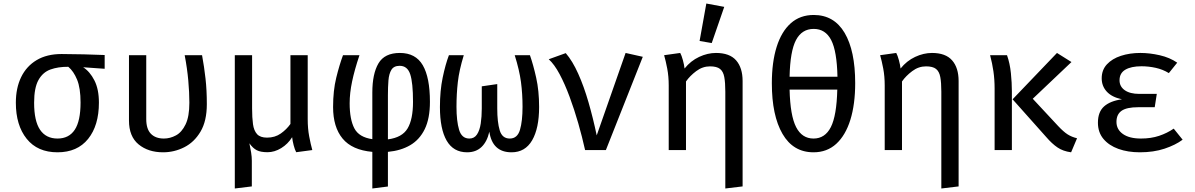

<svg xmlns="http://www.w3.org/2000/svg" viewBox="-20 -855 6809 1094"><path d="M330.8 -547.2Q389.7 -547.2 457.2 -545.4Q524.6 -543.6 576.4 -541.5V-463.1L453.8 -471.8Q492.3 -447.2 517.9 -396.9Q543.6 -346.7 543.6 -270.3Q543.6 -140 482.1 -63.6Q420.5 12.8 307.7 12.8Q193.8 12.8 132.1 -64.1Q70.3 -141 70.3 -269.7Q70.3 -353.3 100.5 -415.6Q130.8 -477.9 189 -512.6Q247.2 -547.2 330.8 -547.2ZM174.4 -269.7Q174.4 -165.6 208.2 -115.6Q242.1 -65.6 307.7 -65.6Q372.8 -65.6 405.9 -115.6Q439 -165.6 439 -270.8Q439 -353.3 419.2 -401.3Q399.5 -449.2 369.2 -474.4Q311.3 -474.9 267.4 -459Q223.6 -443.1 199 -398.7Q174.4 -354.4 174.4 -269.7Z M1131.3 -540.5Q1143.6 -473.8 1151 -407.4Q1158.5 -341 1158.5 -261.5Q1158.5 -165.6 1122.6 -105.1Q1086.7 -44.6 1029.7 -15.9Q972.8 12.8 909.2 12.8Q824.6 12.8 769.7 -32.3Q714.9 -77.4 714.9 -168.2V-540.5H813.3V-176.4Q813.3 -120 839.7 -92.8Q866.2 -65.6 913.8 -65.6Q949.2 -65.6 982.6 -83.6Q1015.9 -101.5 1037.4 -146.2Q1059 -190.8 1059 -269.7Q1059 -328.2 1052.8 -396.7Q1046.7 -465.1 1032.3 -540.5Z M1733.3 -540.5V-175.4Q1733.3 -122.6 1741.8 -77.7Q1750.3 -32.8 1759.5 0L1667.7 12.3Q1660 -1.5 1653.3 -27.2Q1646.7 -52.8 1644.6 -73.3Q1620.5 -34.4 1582.3 -11Q1544.1 12.3 1504.6 12.3Q1465.1 12.3 1443.1 1Q1421 -10.3 1401 -38.5Q1407.2 -9.7 1411 14.6Q1414.9 39 1414.9 61V207.2L1317.9 219V-540.5H1416.4V-236.9Q1416.4 -184.6 1421.5 -147.4Q1426.7 -110.3 1444.9 -90.5Q1463.1 -70.8 1501.5 -70.8Q1546.7 -70.8 1579.7 -94.1Q1612.8 -117.4 1634.9 -148.7V-540.5Z M2258.5 -553.3Q2348.2 -553.3 2389 -483.3Q2429.7 -413.3 2429.7 -274.9Q2429.7 -180 2400.3 -119.5Q2370.8 -59 2317.2 -27.7Q2263.6 3.6 2190.3 10.3V207.7L2101.5 219V10.3Q1986.2 0 1932.1 -65.4Q1877.9 -130.8 1877.9 -245.1Q1877.9 -339 1895.9 -412.1Q1913.8 -485.1 1934.4 -540.5H2028.2Q2000 -456.4 1986.2 -390.5Q1972.3 -324.6 1972.3 -266.7Q1972.3 -174.9 1999 -123.8Q2025.6 -72.8 2101.5 -62.1V-327.7Q2101.5 -434.4 2136.4 -493.8Q2171.3 -553.3 2258.5 -553.3ZM2257.4 -480Q2224.1 -480 2210.3 -457.4Q2196.4 -434.9 2193.3 -396.9Q2190.3 -359 2190.3 -312.8V-61Q2271.3 -71.3 2302.3 -123.1Q2333.3 -174.9 2333.3 -274.9Q2333.3 -383.6 2317.4 -431.8Q2301.5 -480 2257.4 -480Z M2999.5 -540.5Q3018.5 -486.7 3035.1 -412.3Q3051.8 -337.9 3051.8 -245.1Q3051.8 -124.1 3012.1 -55.6Q2972.3 12.8 2894.9 12.8Q2785.6 12.8 2768.2 -104.6Q2755.4 -47.7 2723.6 -17.4Q2691.8 12.8 2641.5 12.8Q2563.6 12.8 2525.1 -53.6Q2486.7 -120 2486.7 -245.1Q2486.7 -337.9 2502.3 -412.8Q2517.9 -487.7 2537.9 -540.5H2622.6Q2596.4 -455.4 2588.7 -387.4Q2581 -319.5 2581 -246.7Q2581 -165.1 2595.9 -115.4Q2610.8 -65.6 2654.4 -65.6Q2682.6 -65.6 2697.9 -89Q2713.3 -112.3 2719.2 -151.3Q2725.1 -190.3 2725.1 -236.9V-363.1L2813.3 -375.9V-237.4Q2813.3 -158.5 2827.4 -112.1Q2841.5 -65.6 2884.6 -65.6Q2928.2 -65.6 2942.8 -115.4Q2957.4 -165.1 2957.4 -246.7Q2957.4 -319.5 2948.5 -387.4Q2939.5 -455.4 2912.8 -540.5Z M3313.8 0Q3297.4 -73.8 3274.9 -152.6Q3252.3 -231.3 3225.4 -303.8Q3198.5 -376.4 3168.5 -432.6Q3138.5 -488.7 3106.7 -517.4L3203.6 -552.3Q3242.1 -507.7 3274.6 -435.1Q3307.2 -362.6 3333.3 -272.1Q3359.5 -181.5 3380 -83.6L3544.6 -553.3L3642.6 -531.3L3432.3 0Z M4059.5 -553.3Q4137.4 -553.3 4174.4 -511Q4211.3 -468.7 4211.3 -393.3V207.2L4112.8 219V-332.8Q4112.8 -384.1 4106.9 -415.9Q4101 -447.7 4082.6 -462.3Q4064.1 -476.9 4025.6 -476.9Q3983.1 -476.9 3946.9 -449.7Q3910.8 -422.6 3888.7 -390.8V0H3790.3V-367.7Q3790.3 -420 3781.8 -464.4Q3773.3 -508.7 3764.1 -540.5L3855.9 -553.3Q3863.6 -539.5 3871 -512.3Q3878.5 -485.1 3880.5 -464.6Q3915.4 -508.2 3963.6 -530.8Q4011.8 -553.3 4059.5 -553.3ZM4004.6 -834.9 4106.7 -815.9 4035.4 -609.7 3966.2 -621.5Z M4616.4 -769.7Q4732.3 -769.7 4792.6 -667.7Q4852.8 -565.6 4852.8 -381.5Q4852.8 -261 4825.4 -172.6Q4797.9 -84.1 4745.1 -35.6Q4692.3 12.8 4615.4 12.8Q4499.5 12.8 4438.7 -92.1Q4377.9 -196.9 4377.9 -380.5Q4377.9 -501 4405.4 -588.2Q4432.8 -675.4 4485.9 -722.6Q4539 -769.7 4616.4 -769.7ZM4616.4 -690.3Q4549.2 -690.3 4515.6 -626.9Q4482.1 -563.6 4479 -417.9H4751.8Q4748.7 -563.6 4715.9 -626.9Q4683.1 -690.3 4616.4 -690.3ZM4750.8 -344.6H4479Q4482.6 -195.9 4516.2 -130.8Q4549.7 -65.6 4615.4 -65.6Q4681 -65.6 4714.1 -130.8Q4747.2 -195.9 4750.8 -344.6Z M5290.3 -553.3Q5368.2 -553.3 5405.1 -511Q5442.1 -468.7 5442.1 -393.3V207.2L5343.6 219V-332.8Q5343.6 -384.1 5337.7 -415.9Q5331.8 -447.7 5313.3 -462.3Q5294.9 -476.9 5256.4 -476.9Q5213.8 -476.9 5177.7 -449.7Q5141.5 -422.6 5119.5 -390.8V0H5021V-367.7Q5021 -420 5012.6 -464.4Q5004.1 -508.7 4994.9 -540.5L5086.7 -553.3Q5094.4 -539.5 5101.8 -512.3Q5109.2 -485.1 5111.3 -464.6Q5146.2 -508.2 5194.4 -530.8Q5242.6 -553.3 5290.3 -553.3Z M6002.6 -553.3 6085.1 -501.5 5864.6 -292.3 6009.2 -136.9Q6040 -104.1 6063.3 -89.2Q6086.7 -74.4 6116.9 -67.2L6083.1 12.8Q6036.9 6.7 6005.4 -14.9Q5973.8 -36.4 5942.1 -73.3L5749.7 -289.2ZM5717.9 -540.5Q5734.4 -493.8 5740 -438.5Q5745.6 -383.1 5745.6 -334.9V0H5647.2V-350.3Q5647.2 -402.1 5640.5 -448.2Q5633.8 -494.4 5621.5 -540.5Z M6559.5 -244.1H6465.6Q6399.5 -244.1 6370.5 -223.6Q6341.5 -203.1 6341.5 -160.5Q6341.5 -117.4 6378.2 -91.5Q6414.9 -65.6 6481 -65.6Q6538.5 -65.6 6584.4 -81Q6630.3 -96.4 6667.7 -122.1L6718.5 -59Q6677.9 -28.7 6615.6 -7.9Q6553.3 12.8 6474.9 12.8Q6406.2 12.8 6352.3 -6.7Q6298.5 -26.2 6267.2 -63.6Q6235.9 -101 6235.9 -155.9Q6235.9 -217.4 6271 -248.7Q6306.2 -280 6372.8 -289.2Q6314.9 -301.5 6286.2 -333.1Q6257.4 -364.6 6257.4 -408.7Q6257.4 -456.4 6287.2 -488.5Q6316.9 -520.5 6366.9 -536.9Q6416.9 -553.3 6477.9 -553.3Q6530.8 -553.3 6587.9 -540.3Q6645.1 -527.2 6687.7 -497.9L6640 -438.5Q6605.6 -459.5 6565.1 -468.5Q6524.6 -477.4 6484.1 -477.4Q6425.1 -477.4 6392.1 -457.9Q6359 -438.5 6359 -397.4Q6359 -362.1 6388.7 -341Q6418.5 -320 6471.8 -320H6571.3Z"/></svg>

Font: Fira Code Retina
Style: Regular
Weight: 450
Monospace: yes
Designer: Carrois Corporate, Edenspiekermann AG, Nikita Prokopov
Foundry: Carrois Corporate, Edenspiekermann AG, Nikita Prokopov
Version: Version 6.002